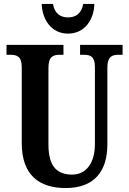

<svg xmlns="http://www.w3.org/2000/svg" viewBox="-20 -941 653 971"><path d="M324 -771C411 -771 456 -846 457 -921H401C392 -873 364 -853 324 -853C285 -853 256 -873 248 -921H191C193 -846 237 -771 324 -771ZM312 10C459 10 523 -77 523 -211V-598C523 -656 547 -664 581 -664H600V-714H385V-664H403C437 -664 460 -656 460 -602V-213C460 -114 414 -58 345 -58C271 -58 225 -96 225 -210V-598C225 -656 250 -664 283 -664H301V-714H13V-664H32C65 -664 90 -656 90 -602V-217C90 -54 180 10 312 10Z"/></svg>

Font: Noto Serif Lao ExtraCondensed
Style: Bold
Weight: 700
Width: 2
Designer: Monotype Design Team
Foundry: Monotype Imaging Inc.
Version: Version 2.003